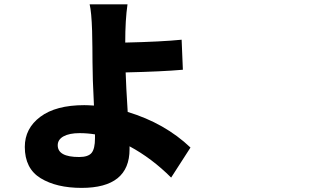

<svg xmlns="http://www.w3.org/2000/svg" viewBox="-20 -828 1540 911"><path d="M430.7 -171.9V-190.4Q394.5 -196.3 357.4 -196.3Q309.6 -196.3 281.7 -181.2Q253.9 -166 253.9 -138.7Q253.9 -83 355.5 -83Q398.4 -83 414.6 -102.5Q430.7 -122.1 430.7 -171.9ZM883.8 -127.9 792 14.6Q700.2 -77.1 594.7 -133.8V-120.1Q594.7 63.5 367.2 63.5Q248 63.5 172.9 17.6Q97.7 -28.3 97.7 -130.9Q97.7 -218.8 171.4 -273.9Q245.1 -329.1 379.9 -329.1Q396.5 -329.1 425.8 -327.1Q418.9 -460.9 418.9 -533.2Q418.9 -597.7 417 -681.6Q414.1 -771.5 405.3 -807.6H585Q574.2 -734.4 574.2 -626Q746.1 -629.9 841.8 -639.6L847.7 -497.1Q749 -488.3 576.2 -484.4Q578.1 -419.9 585.9 -296.9Q762.7 -243.2 883.8 -127.9Z"/></svg>

Font: Bpmf Zihi Sans Heavy
Style: Heavy
Weight: 900
Foundry: But Ko
Version: Version 1.320